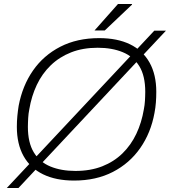

<svg xmlns="http://www.w3.org/2000/svg" viewBox="-20 -888 847 957"><path d="M349 12Q259 12 195 -19Q131 -50 97.5 -110Q64 -170 64 -256Q64 -284 66.5 -310Q69 -336 73 -361Q92 -461 144.5 -536.5Q197 -612 280.5 -655Q364 -698 474 -698Q565 -698 628.5 -667Q692 -636 725.5 -576Q759 -516 759 -430Q759 -403 757 -377Q755 -351 750 -325Q732 -226 679 -150Q626 -74 542.5 -31Q459 12 349 12ZM356 -36Q431 -36 489.5 -59Q548 -82 590.5 -123.5Q633 -165 659.5 -221Q686 -277 697 -343Q699 -354 700.5 -364.5Q702 -375 702.5 -386Q703 -397 703.5 -408Q704 -419 704 -430Q704 -510 674.5 -558Q645 -606 591.5 -628Q538 -650 467 -650Q393 -650 334.5 -627Q276 -604 233 -562.5Q190 -521 163.5 -465Q137 -409 126 -343Q124 -333 122.5 -322Q121 -311 120.5 -300Q120 -289 119.5 -278Q119 -267 119 -256Q119 -177 148.5 -128.5Q178 -80 231.5 -58Q285 -36 356 -36ZM14 49 749 -735H807L72 49ZM451 -736 568 -868H638V-865L502 -736Z"/></svg>

Font: Archivo SemiBold Thin
Style: Italic
Weight: 250
Italic angle: -10°
Version: Version 2.001